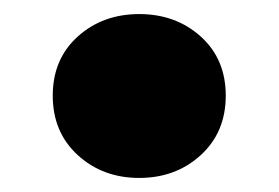

<svg xmlns="http://www.w3.org/2000/svg" viewBox="-20 -485 396 273"><path d="M178 -232Q126 -232 90.5 -264.5Q55 -297 55 -349Q55 -401 90.5 -433Q126 -465 178 -465Q230 -465 265.5 -433Q301 -401 301 -349Q301 -297 265.5 -264.5Q230 -232 178 -232Z"/></svg>

Font: YamahaIndonesia935. App Black
Style: Regular
Weight: 900
Designer: Dalton Maag Ltd
Foundry: Dalton Maag Ltd
Version: Version 1.002; January 01, 2024; Regular/Italic